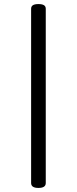

<svg xmlns="http://www.w3.org/2000/svg" viewBox="-20 -910 378 944"><path d="M169 14Q151 14 142 8Q133 2 133 -10V-867Q133 -879 142 -884.5Q151 -890 169 -890Q187 -890 196 -884.5Q205 -879 205 -867V-10Q205 2 196 8Q187 14 169 14Z"/></svg>

Font: Playwrite GB S Light
Style: Regular
Weight: 300
Designer: Veronika Burian, José Scaglione
Foundry: TypeTogether
Version: Version 1.002